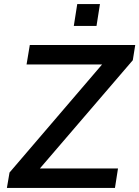

<svg xmlns="http://www.w3.org/2000/svg" viewBox="-20 -927 687 947"><path d="M14 0 27 -76 522 -654 531 -609H111L127 -705H647L635 -630L138 -51L129 -96H562L547 0ZM344 -799 361 -907H473L456 -799Z"/></svg>

Font: Nunito Sans 7pt SemiBold
Style: Italic
Weight: 600
Italic angle: -9°
Designer: Vernon Adams
Foundry: Vernon Adams
Version: Version 3.101;gftools[0.9.27]